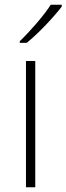

<svg xmlns="http://www.w3.org/2000/svg" viewBox="-20 -786 279 806"><path d="M239 -758V-766H193C166 -723 105 -653 63 -613V-606H92C144 -648 206 -715 239 -758ZM128 0V-530H89V0Z"/></svg>

Font: Noto Sans Ethiopic ExtraLight
Style: Regular
Weight: 200
Designer: Monotype Design Team
Foundry: Monotype Imaging Inc.
Version: Version 2.102